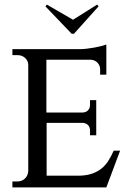

<svg xmlns="http://www.w3.org/2000/svg" viewBox="-20 -811 586 836"><path d="M302 -664H292L178 -783L184 -791L298 -725L403 -791L409 -783ZM443 5H34V-21H56Q76 -21 89 -34Q102 -47 103 -66V-528Q103 -546 89.5 -558.5Q76 -571 56 -571H34V-597H327Q341 -597 358 -599Q375 -601 391.5 -604Q408 -607 421.5 -610.5Q435 -614 443 -617V-486H416V-509Q416 -526 404.5 -538Q393 -550 375 -551H182V-321H340Q356 -322 364 -331.5Q372 -341 372 -354V-375H399V-222H372V-243Q372 -256 364.5 -265Q357 -274 342 -276H183V-46H326Q359 -47 382.5 -55.5Q406 -64 423 -78Q440 -92 452.5 -112Q465 -132 475 -155H503Z"/></svg>

Font: Constantine
Style: Regular
Weight: 400
Designer: Dukom Design
Version: Version 1.001;PS 001.001;hotconv 1.0.56;makeotf.lib2.0.21325